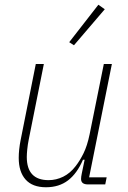

<svg xmlns="http://www.w3.org/2000/svg" viewBox="-20 -778 540 810"><path d="M165 -508 101 -188Q97 -168 95 -148Q93 -128 93 -116Q93 -18 185 -18Q217 -18 246.5 -32.5Q276 -47 299 -77Q317 -100 332.5 -131.5Q348 -163 358 -211L418 -508H452L356 -30H430L424 0H351Q322 0 322 -23Q322 -32 325 -46L337 -104H330Q305 -46 267 -17Q229 12 174 12Q117 12 88 -20.5Q59 -53 59 -112Q59 -129 61 -148Q63 -167 67 -187L131 -508ZM292 -587 272 -600 395 -758 422 -739Z"/></svg>

Font: IBM Plex Sans Condensed ExtraLight
Style: Italic
Weight: 200
Width: 3
Italic angle: -11°
Designer: Mike Abbink, Paul van der Laan, Pieter van Rosmalen
Foundry: Bold Monday
Version: Version 1.3